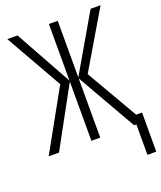

<svg xmlns="http://www.w3.org/2000/svg" viewBox="-161 -815 924 1103"><g transform="rotate(-20 300.5 -264.0)"><path d="M601 186V-53H565L383 -367L588 -714H527L326 -368V-714H272V-368L80 -714H18L215 -367L11 0H74L272 -362V0H326V-362L533 0H547V186Z"/></g></svg>

Font: Noto Sans Mono UI Light
Style: Regular
Weight: 300
Designer: Monotype Design team
Foundry: Monotype Imaging Inc.
Version: 1.000